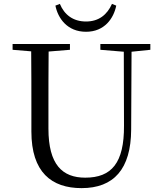

<svg xmlns="http://www.w3.org/2000/svg" viewBox="-20 -955 837 991"><path d="M266 -926C279 -861 327 -791 424 -791C520 -791 567 -861 580 -926L558 -935C533 -879 490 -844 424 -844C357 -844 312 -879 289 -935ZM498 -698 619 -688 620 -306C621 -114 556 -38 420 -38C302 -38 230 -105 230 -291V-391C230 -493 230 -591 231 -689L341 -698V-728H45V-698L141 -690C142 -591 142 -491 142 -391V-276C142 -66 246 16 401 16C567 16 656 -82 657 -286L659 -688L756 -698V-728H498Z"/></svg>

Font: Noto Serif CJK TC
Style: Regular
Weight: 400
Designer: Ryoko NISHIZUKA 西塚涼子 (kana & ideographs); Frank Grießhammer (Latin, Greek & Cyrillic); Wenlong ZHANG 张文龙 (bopomofo); San
Foundry: Adobe
Version: Version 2.001;hotconv 1.1.0;makeotfexe 2.6.0